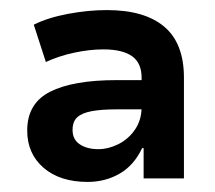

<svg xmlns="http://www.w3.org/2000/svg" viewBox="-20 -735 426 381"><path d="M154 -374Q99 -374 66.5 -402Q34 -430 34 -476Q34 -530 79.5 -553Q125 -576 211 -576H266V-518H211Q182 -518 162.5 -514.5Q143 -511 133.5 -502.5Q124 -494 124 -477Q124 -458 138.5 -448.5Q153 -439 175 -439Q195 -439 215 -449Q235 -459 248 -478Q261 -497 261 -523V-581Q261 -610 242 -623.5Q223 -637 185 -637Q158 -637 127.5 -630.5Q97 -624 71 -612L47 -686Q75 -700 115 -707.5Q155 -715 192 -715Q267 -715 306 -682Q345 -649 345 -581V-381H265V-441H262Q246 -407 217.5 -390.5Q189 -374 154 -374Z"/></svg>

Font: Nunito Sans 6pt
Style: Bold
Weight: 700
Version: Version 3.101;gftools[0.9.27]